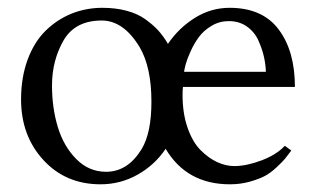

<svg xmlns="http://www.w3.org/2000/svg" viewBox="-20 -462 816 494"><path d="M412.1 -349.1Q439.5 -389.6 481 -415.8Q522.5 -441.9 570.8 -441.9Q655.3 -441.9 697 -386.2Q738.8 -330.6 738.8 -238.3H450.7Q449.7 -229 449.7 -217.8Q449.7 -170.4 462.6 -133.3Q475.6 -96.2 496.1 -75.7Q516.6 -55.2 538.8 -44.9Q561 -34.7 583 -34.7Q613.8 -34.7 652.3 -49.1Q690.9 -63.5 712.9 -86.9L729.5 -74.7Q719.2 -61 713.6 -54Q708 -46.9 692.1 -32Q676.3 -17.1 661.6 -9.3Q647 -1.5 622.8 5.4Q598.6 12.2 571.8 12.2Q460.4 12.2 406.2 -79.1Q378.4 -37.6 334.2 -12.7Q290 12.2 238.8 12.2Q148.9 12.2 91.6 -50.3Q34.2 -112.8 34.2 -206.1Q34.2 -262.7 51 -308.3Q67.9 -354 97.2 -382.8Q126.5 -411.6 163.8 -426.8Q201.2 -441.9 243.2 -441.9Q277.8 -441.9 305.9 -434.3Q334 -426.8 353.8 -412.6Q373.5 -398.4 387 -383.8Q400.4 -369.1 412.1 -349.1ZM113.8 -242.2Q113.8 -184.6 128.7 -135.3Q143.6 -85.9 176 -53Q208.5 -20 252.9 -20Q308.6 -20 344.2 -78.1Q369.6 -119.6 369.6 -200.2Q369.6 -288.6 339.8 -339.8Q298.3 -409.2 241.7 -409.2Q173.8 -409.2 144 -358.9Q113.8 -306.6 113.8 -242.2ZM664.1 -277.3Q663.6 -295.4 659.2 -315.4Q654.8 -335.4 645 -357.4Q635.3 -379.4 615.5 -393.6Q595.7 -407.7 568.8 -407.7Q544.4 -407.7 524.2 -395.5Q503.9 -383.3 491.7 -366.7Q479.5 -350.1 470.5 -330.1Q461.4 -310.1 458 -297.4Q454.6 -284.7 453.6 -277.3Z"/></svg>

Font: Libertinage
Style: b
Weight: 400
Designer: OSP
Foundry: OSP
Version: Version 1.0; 2008; OFL relea